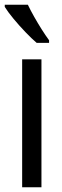

<svg xmlns="http://www.w3.org/2000/svg" viewBox="-28 -786 259 806"><path d="M146 0H65V-537H146ZM89 -766Q100 -743 115.5 -715.5Q131 -688 147.5 -662Q164 -636 178 -617V-606H126Q106 -623 79.5 -650.5Q53 -678 29 -707Q5 -736 -8 -757V-766Z"/></svg>

Font: Noto Sans Thai ExtCond
Style: Regular
Weight: 400
Width: 2
Designer: Monotype Design Team
Foundry: Monotype Imaging Inc.
Version: Version 2.002; ttfautohint (v1.8.4.7-5d5b)